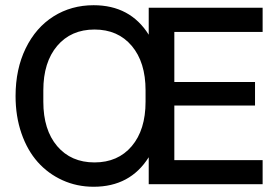

<svg xmlns="http://www.w3.org/2000/svg" viewBox="-20 -710 1080 740"><path d="M340.8 9.8Q276.4 9.8 220.9 -15.4Q165.5 -40.5 125.5 -85.4Q85.4 -130.4 62.7 -196Q40 -261.7 40 -339.8Q40 -443.8 79.1 -523.9Q118.2 -604 186.5 -647Q254.9 -689.9 340.8 -689.9Q481.9 -689.9 553.2 -576.2V-680.2H992.2V-586.9H651.9V-394H962.9V-303.2H651.9V-92.8H992.2V0H553.2V-104Q481.9 9.8 340.8 9.8ZM147 -317.9Q147 -209.5 200.4 -146.7Q253.9 -84 344.2 -84Q434.6 -84 487.8 -146.7Q541 -209.5 541 -317.9V-361.8Q541 -470.2 487.8 -533.2Q434.6 -596.2 344.2 -596.2Q253.9 -596.2 200.4 -533.2Q147 -470.2 147 -361.8Z"/></svg>

Font: TASA Orbiter Deck Medium
Style: Regular
Weight: 500
Designer: Weizhong Zhang
Version: Version 1.000;Glyphs 3.1.2 (3151)